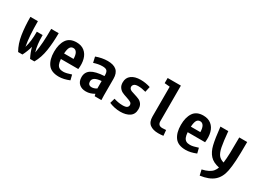

<svg xmlns="http://www.w3.org/2000/svg" viewBox="-27 -1363 3116 2295"><g transform="rotate(30 1531.0 -215.5)"><path d="M106.4 0Q57.6 -85 40.5 -195.8Q23.4 -306.6 23.4 -437.5H127Q127 -333 132.3 -252.9Q137.7 -172.9 151.4 -97.7Q166 -145.5 172.4 -198.7Q178.7 -252 178.7 -322.3H258.8Q258.8 -252 265.1 -198.7Q271.5 -145.5 286.1 -97.7Q299.8 -172.9 305.2 -252.9Q310.5 -333 310.5 -437.5H414.1Q414.1 -306.6 397 -195.8Q379.9 -85 331.1 0H271.5Q236.3 -68.4 218.8 -136.7Q201.2 -68.4 166 0Z M673.8 12.7Q567.4 12.7 522 -49.8Q476.6 -112.3 476.6 -218.8Q476.6 -323.2 519 -386.7Q561.5 -450.2 656.2 -450.2Q722.7 -450.2 765.6 -415.5Q808.6 -380.9 824.7 -320.3Q840.8 -259.8 831.1 -183.6H590.8Q593.8 -139.6 604.5 -114.3Q615.2 -88.9 635.7 -77.1Q656.2 -65.4 689.5 -65.4Q711.9 -65.4 739.7 -72.3Q767.6 -79.1 799.8 -89.8L817.4 -19.5Q739.3 12.7 673.8 12.7ZM721.7 -259.8Q720.7 -315.4 703.6 -343.8Q686.5 -372.1 656.2 -372.1Q625 -372.1 609.9 -346.2Q594.7 -320.3 590.8 -259.8Z M1041 3.9Q982.4 3.9 947.3 -28.3Q912.1 -60.5 912.1 -120.1Q912.1 -189.5 967.3 -225.1Q1022.5 -260.7 1144.5 -267.6V-278.3Q1144.5 -323.2 1127.4 -340.3Q1110.4 -357.4 1066.4 -357.4Q1037.1 -357.4 1007.3 -351.6Q977.5 -345.7 947.3 -335.9L929.7 -413.1Q1011.7 -443.4 1089.8 -443.4Q1171.9 -443.4 1212.9 -406.7Q1253.9 -370.1 1253.9 -292V-62.5L1255.9 0H1163.1L1156.2 -29.3Q1128.9 -13.7 1101.1 -4.9Q1073.2 3.9 1041 3.9ZM1077.1 -74.2Q1092.8 -74.2 1108.9 -79.1Q1125 -84 1144.5 -95.7V-199.2Q1080.1 -193.4 1052.7 -174.8Q1025.4 -156.2 1025.4 -125Q1025.4 -101.6 1038.1 -87.9Q1050.8 -74.2 1077.1 -74.2Z M1661.1 -348.6Q1602.5 -365.2 1555.7 -365.2Q1516.6 -365.2 1500 -350.6Q1483.4 -335.9 1483.4 -316.4Q1483.4 -299.8 1493.7 -289.1Q1503.9 -278.3 1520 -272Q1536.1 -265.6 1563.5 -257.8Q1605.5 -245.1 1631.3 -233.4Q1657.2 -221.7 1675.8 -195.8Q1694.3 -169.9 1694.3 -126Q1694.3 -57.6 1646 -24.9Q1597.7 7.8 1518.6 7.8Q1478.5 7.8 1438 -1Q1397.5 -9.8 1364.3 -24.4L1383.8 -92.8Q1411.1 -84 1441.9 -78.1Q1472.7 -72.3 1504.9 -72.3Q1547.9 -72.3 1564.5 -85Q1581.1 -97.7 1581.1 -118.2Q1581.1 -141.6 1562 -153.3Q1543 -165 1501 -178.7Q1460 -191.4 1434.1 -204.1Q1408.2 -216.8 1389.2 -243.2Q1370.1 -269.5 1370.1 -312.5Q1370.1 -376 1416.5 -410.6Q1462.9 -445.3 1543.9 -445.3Q1610.4 -445.3 1677.7 -423.8Z M1992.2 -625V-133.8Q1992.2 -105.5 2006.8 -89.8Q2021.5 -74.2 2053.7 -74.2Q2075.2 -74.2 2104.5 -77.1L2111.3 -1Q2077.1 3.9 2041 3.9Q1967.8 3.9 1925.3 -28.3Q1882.8 -60.5 1882.8 -135.7V-546.9L1809.6 -553.7V-625Z M2423.8 12.7Q2317.4 12.7 2272 -49.8Q2226.6 -112.3 2226.6 -218.8Q2226.6 -323.2 2269 -386.7Q2311.5 -450.2 2406.2 -450.2Q2472.7 -450.2 2515.6 -415.5Q2558.6 -380.9 2574.7 -320.3Q2590.8 -259.8 2581.1 -183.6H2340.8Q2343.8 -139.6 2354.5 -114.3Q2365.2 -88.9 2385.7 -77.1Q2406.2 -65.4 2439.5 -65.4Q2461.9 -65.4 2489.7 -72.3Q2517.6 -79.1 2549.8 -89.8L2567.4 -19.5Q2489.3 12.7 2423.8 12.7ZM2471.7 -259.8Q2470.7 -315.4 2453.6 -343.8Q2436.5 -372.1 2406.2 -372.1Q2375 -372.1 2359.9 -346.2Q2344.7 -320.3 2340.8 -259.8Z M2707 119.1Q2758.8 107.4 2793 89.8Q2827.1 72.3 2846.2 49.3Q2865.2 26.4 2876 -4.9Q2790 -22.5 2746.1 -70.8Q2702.1 -119.1 2682.6 -199.7Q2663.1 -280.3 2646.5 -437.5H2754.9Q2767.6 -297.9 2781.2 -230Q2794.9 -162.1 2819.8 -129.9Q2844.7 -97.7 2893.6 -84Q2901.4 -142.6 2903.8 -221.7Q2906.2 -300.8 2906.2 -437.5H3015.6Q3015.6 -267.6 3010.3 -180.2Q3004.9 -92.8 2993.2 -33.2Q2973.6 68.4 2909.7 123Q2845.7 177.7 2724.6 194.3Z"/></g></svg>

Font: Sudo Variable
Style: Regular
Weight: 400
Monospace: yes
Designer: Jens Kutilek
Foundry: Jens Kutilek
Version: Version 0.040